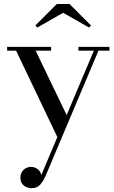

<svg xmlns="http://www.w3.org/2000/svg" viewBox="-20 -700 586 983"><path d="M162.5 -440.5 330.5 -91.5 282 19.5 62.5 -440.5H16.5V-460H241.5V-440.5ZM540.5 -460V-440.5H484L214.5 198Q201 228.5 185.2 246Q169.5 263.5 141 263.5Q128.5 263.5 115.5 258Q102.5 252.5 93.5 240.8Q84.5 229 84.5 210Q84.5 193.5 91.8 181Q99 168.5 111.5 161.5Q124 154.5 140 154.5Q152.5 154.5 163.2 159.8Q174 165 181.5 174.2Q189 183.5 191.5 196L460.5 -440.5H381.5V-460ZM171 -559 161 -569.5 271 -679.5H336L446 -569.5L436 -559L303 -634.5Z"/></svg>

Font: Bodoni Moda 11pt
Style: Regular
Weight: 400
Version: Version 2.004